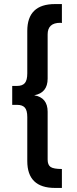

<svg xmlns="http://www.w3.org/2000/svg" viewBox="-20 -777 376 943"><path d="M276 -665Q214 -665 214 -608V-391Q214 -321 148 -309Q214 -298 214 -228V7Q214 33 228.5 43Q243 53 284 53V146H250Q114 146 114 14V-202Q114 -235 102 -248.5Q90 -262 64 -262H40V-355H64Q90 -355 102 -369Q114 -383 114 -417V-625Q114 -757 250 -757H284V-664Q281 -665 276 -665Z"/></svg>

Font: Montserrat Alternates
Style: Regular
Weight: 400
Designer: Julieta Ulanovsky
Foundry: Julieta Ulanovsky
Version: Version 2.001